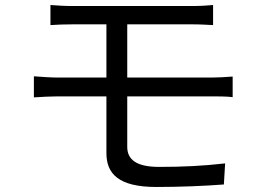

<svg xmlns="http://www.w3.org/2000/svg" viewBox="-20 -730 1040 765"><path d="M826 -346C848 -346 884 -346 907 -343V-425C885 -423 845 -421 824 -421H487V-633H747C782 -633 805 -631 829 -630V-710C807 -708 779 -706 747 -706H271C237 -706 208 -708 181 -710V-630C208 -632 237 -633 271 -633H404V-421H209C183 -421 142 -424 115 -426V-342C143 -344 184 -346 209 -346H404V-120C404 -38 452 15 603 15C698 15 794 11 872 5L877 -79C791 -69 709 -65 614 -65C522 -65 487 -95 487 -145V-346Z"/></svg>

Font: Noto Sans Japanese Regular
Style: Regular
Weight: 400
Designer: Ryoko NISHIZUKA (kana & ideographs); Paul D. Hunt (Latin, Greek & Cyrillic); Wenlong ZHANG (bopomofo); Sandoll Communica
Foundry: Adobe Systems Incorporated
Version: Version 1.000;PS 1;hotconv 1.0.78;makeotf.lib2.5.61930